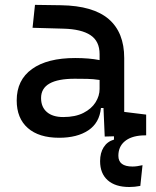

<svg xmlns="http://www.w3.org/2000/svg" viewBox="-20 -542 626 769"><path d="M216.8 9.8Q135.7 9.8 91.3 -29.3Q46.9 -68.4 46.9 -139.6Q46.9 -221.7 108.2 -265.6Q169.4 -309.6 281.2 -309.6Q336.9 -309.6 378.9 -301.3V-325.2Q378.9 -377 342.5 -401.1Q306.2 -425.3 234.4 -427.2L110.4 -430.7L120.1 -522.5L224.6 -521Q353 -519 415.3 -465.6Q477.5 -412.1 477.5 -309.6V-93.8L565.4 -83V0L548.3 0.5Q503.4 3.4 478.8 24.7Q454.1 45.9 454.1 82Q454.1 125 510.7 125Q527.8 125 550.8 119.6L542 202.6Q519.5 207 498 207Q441.9 207 411.4 179.9Q380.9 152.8 380.9 103.5Q380.9 70.3 395.3 47.6Q409.7 24.9 436.5 17.1V3.9L399.4 4.9L394.5 -109.4H384.3Q378.4 -49.8 333.7 -20Q289.1 9.8 216.8 9.8ZM233.4 -73.2Q281.7 -73.2 314.2 -89.8Q346.7 -106.4 362.8 -132.3Q378.9 -158.2 378.9 -185.5V-221.7Q354 -225.6 329.3 -226.1Q304.7 -226.6 279.3 -226.6Q144.5 -226.6 144.5 -149.4Q144.5 -113.3 167.7 -93.3Q190.9 -73.2 233.4 -73.2Z"/></svg>

Font: Caskaydia Cove
Style: Regular
Weight: 400
Monospace: yes
Designer: Aaron Bell
Foundry: Saja Typeworks
Version: Version 4.300; ttfautohint (v1.8.3)